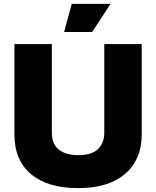

<svg xmlns="http://www.w3.org/2000/svg" viewBox="-20 -955 801 985"><path d="M54 -264V-729H246V-275Q246 -214 283 -186.5Q320 -159 381 -159Q449 -159 482 -189.5Q515 -220 515 -275V-729H707V-264Q707 -182 670.5 -120.5Q634 -59 561.5 -24.5Q489 10 379 10Q225 10 139.5 -61.5Q54 -133 54 -264ZM309 -791 348 -935H547L453 -791Z"/></svg>

Font: BDO Grotesk Black
Style: Regular
Weight: 900
Designer: Deni Anggara
Foundry: Lokal Container
Version: Version 2.000